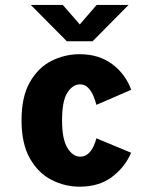

<svg xmlns="http://www.w3.org/2000/svg" viewBox="-20 -726 590 758"><path d="M294.5 11Q235.5 11 183 -16Q130.5 -43 97.8 -101Q65 -159 65 -251Q65 -344 97.8 -401.5Q130.5 -459 183 -485.5Q235.5 -512 294.5 -512Q370.5 -512 423 -472.8Q475.5 -433.5 498 -371.5L360.5 -312Q356.5 -328.5 348.8 -347.2Q341 -366 328 -379.5Q315 -393 296 -393Q267.5 -393 246.2 -360.5Q225 -328 225 -251Q225 -175.5 246.5 -141.5Q268 -107.5 296.5 -107.5Q315.5 -107.5 328.5 -119.5Q341.5 -131.5 349.2 -148.2Q357 -165 360.5 -180L497.5 -123Q473.5 -66 422.2 -27.5Q371 11 294.5 11ZM101.5 -706.5H228L295 -629.5L361.5 -706.5H487.5L345.5 -563H244Z"/></svg>

Font: Trispace SemiCondensed
Style: Bold
Weight: 700
Width: 4
Designer: Tyler Finck
Foundry: Etcetera Type Company
Version: Version 1.210; ttfautohint (v1.8.3)